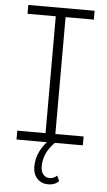

<svg xmlns="http://www.w3.org/2000/svg" viewBox="-61 -739 557 995"><g transform="rotate(5 217.5 -241.5)"><path d="M243 -654V-46H390V0H45V-46H192V-654H45V-700H390V-654ZM149 132Q149 48 225 -23L244 0Q210 36 198.5 66.5Q187 97 187 127Q187 154 200 169Q213 184 233 184Q255 184 271 168L284 195Q264 217 228 217Q193 217 171 193.5Q149 170 149 132Z"/></g></svg>

Font: Montserrat Alternates Light
Style: Regular
Weight: 300
Designer: Julieta Ulanovsky
Foundry: Julieta Ulanovsky
Version: Version 7.200